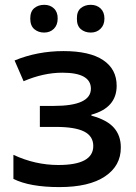

<svg xmlns="http://www.w3.org/2000/svg" viewBox="-20 -760 559 790"><path d="M220.2 -81.1Q363.8 -81.1 363.8 -159.2Q363.8 -199.7 326.2 -218.8Q288.6 -237.8 210 -237.8H144V-324.2H201.2Q354 -324.2 354 -395Q354 -460.9 236.8 -460.9Q158.7 -460.9 77.1 -425.8L40 -511.2Q133.8 -549.8 241.2 -549.8Q348.6 -549.8 404.3 -512.7Q460 -475.6 460 -407.2Q460 -316.4 356 -288.1V-284.2Q420.9 -266.6 449.2 -233.9Q477.5 -201.2 477.1 -152.8Q477.5 -78.1 412.1 -34.2Q346.7 9.8 224.6 9.8Q102.5 9.8 35.2 -23.9V-123Q124.5 -81.1 220.2 -81.1ZM296.4 -683.6Q295.9 -712.9 312.5 -726.6Q329.1 -740.2 353.5 -740.2Q377.9 -740.2 394 -725.1Q409.7 -710 409.7 -683.6Q409.7 -657.2 393.6 -641.6Q377.9 -626 353.5 -626Q329.1 -626 312.5 -640.1Q295.9 -654.3 296.4 -683.6ZM217.3 -683.6Q217.3 -657.2 201.7 -641.6Q186 -626 161.6 -626Q137.7 -626 121.1 -640.1Q104.5 -654.3 104.5 -683.6Q104.5 -712.9 121.1 -726.6Q137.7 -740.2 162.1 -740.2Q186.5 -740.2 202.1 -725.1Q217.8 -710 217.3 -683.6Z"/></svg>

Font: OpenSans-Semibold
Style: Regular
Weight: 600
Foundry: Ascender Corporation
Version: Version 1.10